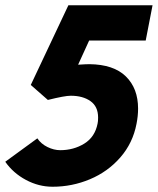

<svg xmlns="http://www.w3.org/2000/svg" viewBox="-25 -700 601 730"><path d="M-5 -85 117 -174Q131 -153 155.5 -141Q180 -129 204 -129Q255 -129 295.5 -154Q336 -179 346 -230Q348 -238 348 -253Q348 -295 319 -315.5Q290 -336 244 -336Q221 -336 157 -320L92 -377L235 -680H555L529 -546H314L272 -454Q302 -456 315 -456Q407 -455 453.5 -409.5Q500 -364 500 -287Q500 -259 494 -229Q480 -156 432.5 -101.5Q385 -47 317 -18.5Q249 10 175 10Q122 10 73.5 -16Q25 -42 -5 -85Z"/></svg>

Font: Teachers
Style: Bold Italic
Weight: 700
Designer: Alfredo Marco Pradil & Chank Diesel
Version: Version 0.009